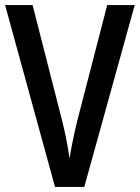

<svg xmlns="http://www.w3.org/2000/svg" viewBox="-20 -734 549 754"><path d="M509 -714H401L284 -262C272 -213 260 -156 253 -112C247 -156 236 -213 224 -260L108 -714H0L196 0H311Z"/></svg>

Font: Noto Sans Devanagari Condensed Medium
Style: Regular
Weight: 500
Width: 3
Designer: Jelle Bosma - Monotype Design Team
Foundry: Monotype Imaging Inc.
Version: Version 2.004